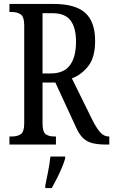

<svg xmlns="http://www.w3.org/2000/svg" viewBox="-20 -734 575 975"><path d="M28 0V-41H42Q68 -41 85.5 -52.5Q103 -64 103 -108V-605Q103 -649 85 -661Q67 -673 42 -673H28V-714H252Q362 -714 412.5 -669Q463 -624 463 -526Q463 -442 428 -398Q393 -354 345 -336L451 -121Q471 -82 489.5 -61.5Q508 -41 532 -41H535V0H520Q478 0 449.5 -7Q421 -14 401 -33.5Q381 -53 365 -90L261 -315H196V-108Q196 -64 212 -52.5Q228 -41 255 -41H264V0ZM237 -361Q304 -361 335 -402.5Q366 -444 366 -522Q366 -594 338 -630.5Q310 -667 246 -667H196V-361ZM210 208Q217 174 224.5 136Q232 98 236 61H311V71Q305 92 293.5 119Q282 146 268.5 173Q255 200 243 221H210Z"/></svg>

Font: Noto Serif Thai ExtraCondensed
Style: Regular
Weight: 400
Width: 2
Designer: Monotype Design Team
Foundry: Monotype Imaging Inc.
Version: Version 2.002; ttfautohint (v1.8.4.7-5d5b)